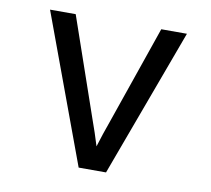

<svg xmlns="http://www.w3.org/2000/svg" viewBox="-64 -591 728 663"><g transform="rotate(10 300.0 -260.0)"><path d="M252 0 60 -520H150L270 -173Q278 -151 285.5 -128.5Q293 -106 300 -83Q307 -106 314.5 -128.5Q322 -151 330 -173L450 -520H540L348 0Z"/></g></svg>

Font: Iosevka Fixed Extended
Style: Regular
Weight: 400
Width: 7
Monospace: yes
Designer: Belleve Invis
Foundry: Belleve Invis
Version: Version 24.1.1; ttfautohint (v1.8.4)